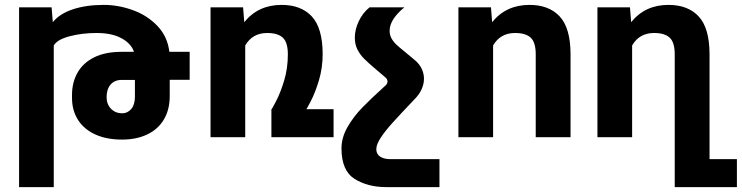

<svg xmlns="http://www.w3.org/2000/svg" viewBox="-20 -558 3018 781"><path d="M751.5 -233.4H670.4V-167.5Q670.4 -111.8 646.5 -71.8Q622.6 -31.7 578.6 -11Q534.7 9.8 476.6 9.8Q412.6 9.8 366.7 -11.5Q320.8 -32.7 296.9 -71Q272.9 -109.4 272.9 -159.7V-171.4Q272.9 -223.1 295.7 -262.9Q318.4 -302.7 363.5 -325Q408.7 -347.2 474.6 -347.2H524.9Q513.7 -380.9 474.4 -402.3Q435.1 -423.8 373 -423.8Q313.5 -423.8 262.9 -410.4Q212.4 -397 198.7 -373V203.1H57.6V-528.3H189.9L194.8 -467.8Q222.7 -502.4 276.9 -520.3Q331.1 -538.1 401.9 -538.1Q461.4 -538.1 520.3 -516.8Q579.1 -495.6 620.4 -452.4Q661.6 -409.2 668.9 -347.2H751.5ZM528.8 -232.9H474.6Q446.3 -232.9 429.9 -214.1Q413.6 -195.3 413.6 -162.6Q413.6 -134.3 431.4 -115.7Q449.2 -97.2 477.5 -97.2Q499 -97.2 513.9 -114.7Q528.8 -132.3 528.8 -164.6Z M1336.9 -113.8V0H1084V-113.8Q1084 -109.9 1102.5 -145.5Q1121.1 -181.2 1136 -230.7Q1150.9 -280.3 1150.9 -336.9Q1150.9 -385.7 1130.4 -404.8Q1109.9 -423.8 1066.9 -423.8Q1006.8 -423.8 977.5 -373V0H836.4V-528.3H968.8L973.6 -467.8Q1030.3 -538.1 1125.5 -538.1Q1204.6 -538.1 1248.3 -491.2Q1292 -444.3 1292.5 -338.9Q1292.5 -282.2 1277.6 -232.2Q1262.7 -182.1 1244.1 -146.2Q1225.6 -110.4 1225.6 -113.8Z M1548.8 -210.9Q1556.2 -217.8 1556.2 -226.6Q1556.2 -234.9 1549.3 -241.7Q1528.8 -259.8 1509.8 -275.4Q1478 -302.2 1461.2 -319.1Q1444.3 -335.9 1433.8 -356.9Q1423.3 -377.9 1423.3 -404.8Q1423.3 -437.5 1439.2 -471.4Q1455.1 -505.4 1483.4 -528.3H1625Q1564.9 -479 1564.9 -433.1Q1564.9 -415.5 1572.5 -401.9Q1580.1 -388.2 1592.5 -376.5Q1605 -364.7 1629.4 -345.2Q1652.8 -326.2 1670.9 -310.5Q1687.5 -295.4 1696 -276.9Q1704.6 -258.3 1704.6 -237.8Q1704.6 -217.3 1695.8 -196.8Q1687 -176.3 1670.9 -159.2Q1609.4 -94.7 1578.9 -61Q1548.3 -27.3 1529.5 1Q1510.7 29.3 1510.7 48.8Q1510.7 69.3 1526.6 79.3Q1542.5 89.4 1568.8 89.4H1767.6V203.1H1551.3Q1475.6 203.1 1422.4 169.7Q1369.1 136.2 1369.1 45.9Q1369.1 1.5 1393.3 -40.8Q1417.5 -83 1452.9 -119.6Q1488.3 -156.2 1548.8 -210.9Z M1985.8 -373V0H1844.7V-528.3H1977.1L1981.9 -467.8Q2038.6 -538.1 2133.8 -538.1Q2212.9 -538.1 2256.6 -491.2Q2300.3 -444.3 2300.8 -338.9V0H2159.2V-336.9Q2159.2 -385.7 2138.7 -404.8Q2118.2 -423.8 2075.2 -423.8Q2015.1 -423.8 1985.8 -373Z M2977.5 89.4V203.1H2724.6V-336.9Q2724.6 -385.7 2704.1 -404.8Q2683.6 -423.8 2640.6 -423.8Q2580.6 -423.8 2551.3 -373V0H2410.2V-528.3H2542.5L2547.4 -467.8Q2604 -538.1 2699.2 -538.1Q2778.3 -538.1 2822 -491.2Q2865.7 -444.3 2866.2 -338.9V89.4Z"/></svg>

Font: Mardoto
Style: Bold
Weight: 700
Designer: Christian Robertson, Vahan Hovhannisyan
Foundry: Google
Version: Version 1.000